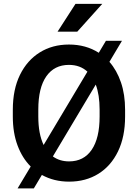

<svg xmlns="http://www.w3.org/2000/svg" viewBox="-20 -958 728 1023"><path d="M646.5 -373.5V-336.9Q646.5 -229.5 608.9 -151.6Q571.3 -73.7 504.2 -32Q437 9.8 348.1 9.8Q267.6 9.8 203.1 -25.9L160.2 45.9H73.7L143.6 -70.8Q98.6 -115.7 73.5 -183.1Q48.3 -250.5 48.3 -336.9V-373.5Q48.3 -481.4 86.4 -559.1Q124.5 -636.7 191.9 -678.7Q259.3 -720.7 347.2 -720.7Q437.5 -720.7 506.3 -676.8L544.4 -740.7H629.9L563 -628.4Q602.5 -583.5 624.5 -519Q646.5 -454.6 646.5 -373.5ZM184.1 -336.9Q184.1 -244.6 212.4 -185.5L445.8 -576.2Q406.7 -612.3 347.2 -612.3Q269.5 -612.3 226.8 -551.3Q184.1 -490.2 184.1 -374.5ZM510.7 -336.9V-374.5Q510.7 -452.6 490.2 -507.3L261.7 -124.5Q297.9 -98.1 348.1 -98.1Q426.3 -98.1 468.5 -159.9Q510.7 -221.7 510.7 -336.9ZM286.6 -789.1 382.3 -937.5H524.9L391.6 -789.1Z"/></svg>

Font: Vazirmatn UI SemiBold
Style: Regular
Weight: 600
Designer: Saber Rastikerdar
Foundry: Saber Rastikerdar
Version: Version 33.003